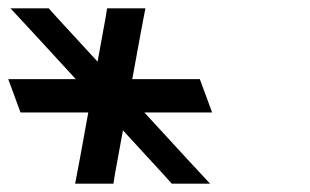

<svg xmlns="http://www.w3.org/2000/svg" viewBox="-210 -760 745 461"><path d="M24.3 -612 43.8 -719 47.1 -740H139.1L127.9 -681L107.6 -570H229.8H269.8L299.3 -490H259.3H136.6L239.6 -378L294.4 -319H202.4L183.6 -340L85.2 -447L65.6 -340L62.4 -319H-29.6L-18.4 -378L2 -490H-120.7H-160.7L-190.2 -570H-150.2H-28L-130.1 -681L-184.9 -740H-92.9L-74.2 -719Z"/></svg>

Font: Nordica Plus
Style: NordicaClassicLightOpObl
Weight: 300
Version: Version 1.01